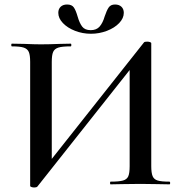

<svg xmlns="http://www.w3.org/2000/svg" viewBox="-20 -819 806 853"><path d="M733 0Q699 0 679 -1L604 -2L521 -1Q502 0 471 0Q469 0 469 -6Q469 -12 471 -12Q509 -12 526.5 -17Q544 -22 550 -36Q556 -50 556 -81V-508L146 10Q142 14 132 14Q126 14 120 12Q114 10 114 7V-544Q114 -574 108 -588Q102 -602 85.5 -607.5Q69 -613 33 -613Q30 -613 30 -619Q30 -625 33 -625L88 -624Q134 -622 161 -622Q198 -622 246 -624L294 -625Q297 -625 297 -619Q297 -613 294 -613Q256 -613 239 -607.5Q222 -602 216 -588Q210 -574 210 -544V-113L620 -631Q623 -634 634 -634Q641 -634 646.5 -632Q652 -630 652 -627V-81Q652 -51 658 -36.5Q664 -22 680.5 -17Q697 -12 733 -12Q736 -12 736 -6Q736 0 733 0ZM445 -746Q454 -773 463 -786Q472 -799 491 -799Q509 -799 519.5 -789Q530 -779 530 -762Q530 -738 509.5 -716.5Q489 -695 455 -682Q421 -669 384 -669Q347 -669 313.5 -682Q280 -695 259.5 -716.5Q239 -738 239 -762Q239 -779 249.5 -789Q260 -799 278 -799Q299 -799 308 -786Q317 -773 325 -745Q333 -717 345 -701Q357 -685 383 -685Q409 -685 423 -701.5Q437 -718 445 -746Z"/></svg>

Font: Cormorant Garamond SemiBold
Style: Regular
Weight: 600
Designer: Christian Thalmann (Catharsis Fonts)
Version: Version 3.000